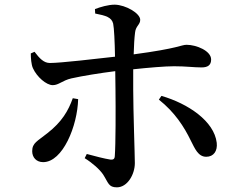

<svg xmlns="http://www.w3.org/2000/svg" viewBox="-20 -774 1040 823"><path d="M798 -171C815 -138 829 -102 864 -102C896 -102 913 -127 909 -162C898 -255 786 -330 672 -363L661 -347C729 -293 769 -231 798 -171ZM292 -353C273 -300 246 -252 183 -203C141 -169 118 -162 118 -126C118 -99 136 -79 165 -79C249 -79 312 -234 315 -349ZM112 -545C112 -526 114 -497 121 -482C138 -444 179 -409 206 -409C232 -409 247 -429 286 -438C335 -449 411 -461 474 -469L475 -392C476 -307 476 -154 472 -104C471 -91 464 -89 453 -90C427 -94 389 -104 352 -114L343 -96C377 -75 407 -48 422 -26C445 10 445 29 481 29C526 29 558 -26 558 -75C558 -109 551 -300 551 -391V-477C617 -484 687 -490 726 -490C778 -490 810 -485 844 -485C871 -485 885 -495 885 -519C885 -556 822 -582 780 -582C756 -582 748 -567 553 -541C554 -578 556 -612 559 -635C562 -663 581 -668 581 -689C581 -717 519 -753 472 -754C444 -754 410 -744 387 -735L388 -716C434 -707 458 -700 465 -673C469 -655 472 -594 473 -531C393 -522 240 -504 194 -504C168 -504 150 -523 128 -552Z"/></svg>

Font: Noto Serif CJK SC SemiBold
Style: Regular
Weight: 600
Designer: Ryoko NISHIZUKA 西塚涼子 (kana & ideographs); Frank Grießhammer (Latin, Greek & Cyrillic); Wenlong ZHANG 张文龙 (bopomofo); San
Foundry: Adobe
Version: Version 2.001;hotconv 1.1.0;makeotfexe 2.6.0